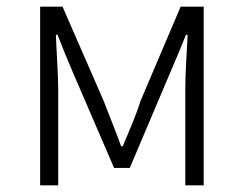

<svg xmlns="http://www.w3.org/2000/svg" viewBox="-20 -554 728 574"><path d="M100 0H154V-288C154 -331 149 -397 147 -450H152C167 -411 183 -372 199 -335L321 -52H368L488 -335C504 -372 520 -410 536 -450H541C538 -397 534 -331 534 -288V0H589V-534H520L400 -252C386 -207 366 -162 347 -117H342C326 -162 307 -207 290 -252L167 -534H100Z"/></svg>

Font: Noto Sans HK Light
Style: Regular
Weight: 300
Designer: Ryoko NISHIZUKA 西塚涼子 (kana, bopomofo & ideographs); Paul D. Hunt (Latin, Greek & Cyrillic); Sandoll Communications 산돌커뮤니
Foundry: Adobe
Version: Version 2.004;hotconv 1.0.118;makeotfexe 2.5.65603